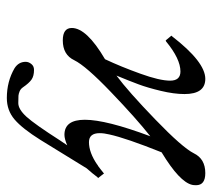

<svg xmlns="http://www.w3.org/2000/svg" viewBox="-50 -398 632 573"><g transform="rotate(90 266.5 -112.0)"><path d="M157.2 -108.9Q179.7 -156.7 200.4 -214.4Q221.2 -272 221.2 -303.2Q221.2 -334 193.8 -334Q156.2 -334 104 -291L101.1 -290L86.9 -307.1L88.9 -309.1Q165.5 -408.2 215.8 -408.2Q261.2 -408.2 261.2 -346.2Q261.2 -314.9 251.7 -275.4Q242.2 -235.8 232.2 -209Q222.2 -182.1 206.1 -143.1Q252.9 -177.7 336.9 -258.8Q420.9 -339.8 438 -374Q454.6 -408.2 497.1 -408.2Q533.2 -408.2 533.2 -380.9Q533.2 -373 532.2 -369.1Q523.9 -331.5 435.1 -277.8Q392.6 -171.4 381.8 -122.1Q377.9 -106 377.9 -92.8Q377.9 -61 404.8 -61Q436 -61 472.2 -85.9L473.1 -87.9L474.1 -86.9Q478 -89.4 485.4 -95.5Q492.7 -101.6 496.1 -104L498 -106L512.2 -87.9L509.8 -86.9Q499.5 -72.8 482.9 -54.2L397.9 84Q364.3 137.7 337.2 160.9Q310.1 184.1 272.9 184.1Q223.6 184.1 184.1 161.1Q165 148.9 165 127.9Q165 119.1 171.4 111.1Q177.7 103 189 103Q207.5 103 218 110.4Q228.5 117.7 241.2 136.2Q246.1 143.1 253.2 146Q260.3 148.9 266.1 149.4Q272 149.9 288.1 149.9Q306.6 149.9 328.9 125.5Q351.1 101.1 399.9 24.9L414.1 3.9Q395 12.2 382.8 12.2Q337.9 12.2 337.9 -48.8Q337.9 -112.3 387.2 -244.1Q333.5 -201.7 255.4 -126.7Q177.2 -51.8 160.2 -17.1Q144 17.1 101.1 17.1Q64 17.1 64 -9.8Q64 -54.2 157.2 -108.9Z"/></g></svg>

Font: Common Serif
Style: Bold Italic
Weight: 700
Italic angle: -12°
Designer: Philipp H. Poll, Khaled Hosny
Foundry: Stefan Peev, Context Ltd.
Version: Version 1.026